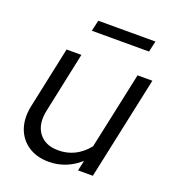

<svg xmlns="http://www.w3.org/2000/svg" viewBox="-126 -771 790 877"><g transform="rotate(20 269.0 -332.5)"><path d="M209 9Q150 9 109 -18.5Q68 -46 51.5 -93Q35 -140 47 -200L111 -501H183L121 -208Q106 -139 137 -97Q168 -55 232 -55Q318 -55 376 -127L456 -501H528L421 0H349L360 -50Q293 9 209 9ZM190 -621 202 -674H480L468 -621Z"/></g></svg>

Font: Red Hat Display
Style: Italic
Weight: 400
Italic angle: -12°
Designer: Pentagram, MCKL
Foundry: Pentagram, MCKL
Version: Version 1.023; ttfautohint (v1.8.3)